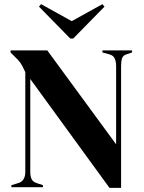

<svg xmlns="http://www.w3.org/2000/svg" viewBox="-20 -903 693 926"><path d="M35 -10 68 -20Q102 -30 102 -74V-555Q86 -590 77.5 -601.5Q69 -613 48 -633L31 -650V-660H208L540 -207V-584Q540 -607 533 -621.5Q526 -636 507 -641L474 -650V-660H617V-650L590 -641Q574 -636 569 -622.5Q564 -609 564 -585V3H508L126 -522V-74Q126 -52 132.5 -39Q139 -26 157 -20L187 -10V0H35ZM484 -871 333 -717H319L168 -871L178 -883L326 -801L474 -883Z"/></svg>

Font: DeepMind Serif Display
Style: Regular
Weight: 800
Designer: Frank Grießhammer / Modifications: Colophon Foundry
Foundry: Colophon Foundry
Version: Version 5.002